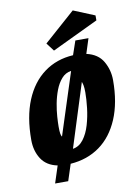

<svg xmlns="http://www.w3.org/2000/svg" viewBox="-91 -799 689 952"><g transform="rotate(-10 253.0 -323.0)"><path d="M108 92 136 6Q81 -5 55 -45.5Q29 -86 29 -141Q29 -257 63 -339.5Q97 -422 159.5 -468Q222 -514 306 -519L330 -589H396L372 -514Q430 -501 455 -457.5Q480 -414 480 -363Q480 -250 445.5 -168.5Q411 -87 348.5 -42Q286 3 201 9L174 92ZM182 -131 283 -444Q254 -440 234.5 -417.5Q215 -395 203 -363.5Q191 -332 184.5 -297.5Q178 -263 176 -232.5Q174 -202 174 -183Q174 -158 176 -147Q178 -136 182 -131ZM225 -62Q257 -67 278.5 -95.5Q300 -124 312 -165Q324 -206 329 -249.5Q334 -293 334 -327Q334 -350 331.5 -362Q329 -374 326 -381ZM217 -558 186 -599 343 -738 450 -694V-669Z"/></g></svg>

Font: Manuale ExtraBold
Style: Italic
Weight: 800
Italic angle: -11°
Designer: Eduardo Tunni / Pablo Cosgaya
Foundry: Eduardo Tunni / Pablo Cosgaya
Version: Version 1.002